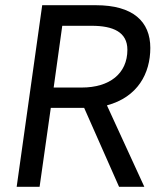

<svg xmlns="http://www.w3.org/2000/svg" viewBox="-20 -717 638 737"><path d="M44 0H132L175 -303H257H303L437 0H534L390.5 -312.5C509 -344.5 557 -435.5 557 -533C557 -635 490 -697 348 -697H142ZM186 -381 219 -618H332C414 -618 469 -594 469 -526C469 -434 400 -381 294 -381Z"/></svg>

Font: HK Grotesk
Style: Italic
Weight: 400
Italic angle: -16°
Designer: Alfredo Marco Pradil
Foundry: Hanken Design Co.
Version: Version 3.001;FEAKit 1.0